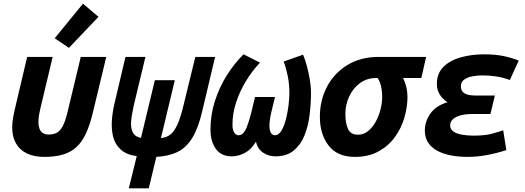

<svg xmlns="http://www.w3.org/2000/svg" viewBox="-20 -834 2840 1039"><path d="M220 15Q164 15 125 -4Q86 -23 66 -59Q46 -95 46 -144Q46 -167 50 -191.5Q54 -216 60 -242L127 -526H265L198 -245Q194 -229 191 -210.5Q188 -192 188 -172Q188 -155 193 -139.5Q198 -124 210.5 -115Q223 -106 244 -106Q275 -106 293.5 -119.5Q312 -133 325 -163Q338 -193 349 -242L417 -526H555L483 -227Q467 -159 445.5 -112.5Q424 -66 393.5 -38Q363 -10 320.5 2.5Q278 15 220 15ZM353 -575 276 -627 429 -814 513 -743Z M677 185 720 11Q663 3 632.5 -25.5Q602 -54 592 -95Q582 -136 585.5 -183Q589 -230 600 -276L659 -526H767L704 -264Q698 -236 693 -207.5Q688 -179 689.5 -153.5Q691 -128 703 -110.5Q715 -93 743 -88L818 -400H926L851 -87Q877 -89 898 -103Q919 -117 937.5 -154.5Q956 -192 973 -264L1037 -526H1144L1074 -231Q1053 -141 1021 -88.5Q989 -36 942 -12.5Q895 11 826 15L785 185Z M1234 12Q1177 12 1148 -28.5Q1119 -69 1119 -132Q1119 -213 1143 -287.5Q1167 -362 1207.5 -426.5Q1248 -491 1298 -540L1387 -495Q1344 -450 1310.5 -394.5Q1277 -339 1257.5 -279Q1238 -219 1238 -159Q1238 -130 1248 -116Q1258 -102 1271 -102Q1281 -102 1290 -108Q1299 -114 1307 -128.5Q1315 -143 1323 -167Q1331 -191 1340 -226L1360 -309H1468L1448 -226Q1443 -204 1440.5 -186Q1438 -168 1438 -155Q1438 -128 1446 -115Q1454 -102 1468 -102Q1488 -102 1503 -127Q1518 -152 1527.5 -189.5Q1537 -227 1541.5 -265Q1546 -303 1546 -329Q1546 -379 1537 -423Q1528 -467 1515 -501L1620 -538Q1631 -513 1641 -475.5Q1651 -438 1657 -400.5Q1663 -363 1663 -336Q1663 -275 1655.5 -213Q1648 -151 1627.5 -100.5Q1607 -50 1569 -19Q1531 12 1470 12Q1433 12 1403.5 -8Q1374 -28 1365 -67Q1339 -24 1304 -6Q1269 12 1234 12Z M1900 15Q1806 15 1758.5 -46Q1711 -107 1711 -202Q1711 -292 1750 -365.5Q1789 -439 1860.5 -482.5Q1932 -526 2029 -526H2286L2260 -412H2161Q2173 -388 2179 -362.5Q2185 -337 2185 -309Q2185 -255 2168.5 -198Q2152 -141 2117.5 -93Q2083 -45 2029 -15Q1975 15 1900 15ZM1917 -105Q1947 -105 1971.5 -124.5Q1996 -144 2013 -175Q2030 -206 2039 -241.5Q2048 -277 2048 -308Q2048 -343 2041.5 -369.5Q2035 -396 2023 -412H2017Q1965 -412 1927 -383.5Q1889 -355 1869 -310.5Q1849 -266 1849 -218Q1849 -166 1863.5 -135.5Q1878 -105 1917 -105Z M2509 15Q2464 15 2423 7.5Q2382 0 2349.5 -16.5Q2317 -33 2298 -60.5Q2279 -88 2279 -127Q2279 -177 2309 -219.5Q2339 -262 2402 -281Q2374 -298 2359 -323.5Q2344 -349 2344 -379Q2344 -437 2380 -472.5Q2416 -508 2474.5 -524Q2533 -540 2599 -540Q2662 -540 2708 -530Q2754 -520 2787 -506L2739 -401Q2702 -415 2664.5 -420.5Q2627 -426 2592 -426Q2564 -426 2536.5 -421Q2509 -416 2491.5 -403Q2474 -390 2474 -367Q2474 -350 2482.5 -339Q2491 -328 2508 -322.5Q2525 -317 2552 -317H2658L2634 -217H2535Q2496 -217 2469.5 -209Q2443 -201 2429.5 -187.5Q2416 -174 2416 -155Q2416 -134 2434 -122Q2452 -110 2480.5 -105Q2509 -100 2542 -100Q2604 -100 2642.5 -110.5Q2681 -121 2703 -129L2720 -22Q2673 -6 2618.5 4.5Q2564 15 2509 15Z"/></svg>

Font: Ubuntu Sans Mono
Style: Italic
Weight: 400
Italic angle: -13.5°
Monospace: yes
Designer: Dalton Maag Ltd
Foundry: Dalton Maag Ltd
Version: Version 1.006